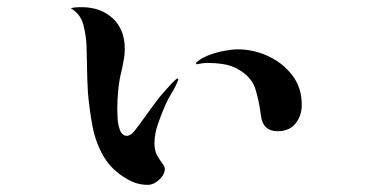

<svg xmlns="http://www.w3.org/2000/svg" viewBox="-20 -537 1040 537"><path d="M479 -315Q472 -296 460.5 -277.5Q449 -259 441 -240Q431 -217 421.5 -189.5Q412 -162 412 -136Q412 -116 419.5 -102.5Q427 -89 434 -80Q441 -71 441 -65Q441 -49 425.5 -34.5Q410 -20 393 -20Q363 -20 336 -36Q292 -61 269.5 -100Q247 -139 238.5 -185Q230 -231 226 -277Q224 -310 223.5 -343Q223 -376 222 -409Q221 -438 213 -468Q205 -498 178 -514Q186 -516 193.5 -516.5Q201 -517 208 -517Q261 -517 295 -486Q329 -455 329 -400Q329 -386 326.5 -371.5Q324 -357 321 -343Q314 -317 311 -288Q308 -259 308 -232Q308 -223 309 -205Q310 -187 316 -172Q322 -157 336 -157Q338 -157 343 -159.5Q348 -162 349 -163Q357 -171 370.5 -189.5Q384 -208 391 -218Q404 -236 417.5 -254Q431 -272 446 -288Q453 -296 460.5 -304Q468 -312 476 -318ZM824 -244Q824 -213 806.5 -191.5Q789 -170 756 -170Q716 -170 710 -212Q705 -254 694 -289Q683 -324 641 -346Q623 -355 602.5 -358Q582 -361 562 -361Q554 -361 546 -360Q538 -359 530 -357L528 -361Q540 -373 561 -381.5Q582 -390 605.5 -394.5Q629 -399 645 -399Q689 -399 730 -380Q771 -361 797.5 -326.5Q824 -292 824 -244Z"/></svg>

Font: Kaisei Tokumin
Style: Bold
Weight: 700
Designer: Font-Kai, 金井和夫
Foundry: KAZUO KANAI
Version: Version 5.003